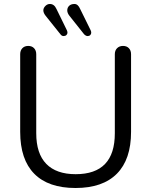

<svg xmlns="http://www.w3.org/2000/svg" viewBox="-20 -942 764 970"><path d="M362.3 -62Q560.5 -62 560.1 -269V-668Q560.1 -687 571.5 -698.5Q583 -710 601.6 -710Q620.1 -710 631.1 -698.5Q642.1 -687 642.1 -668V-275.9Q642.1 -136.7 570.6 -64.5Q499 7.8 361.6 7.8Q224.1 7.8 153.1 -64.2Q82 -136.2 82 -275.9V-668Q82 -687 93 -698.5Q104 -710 122.6 -710Q141.1 -710 152.1 -698.5Q163.1 -687 163.1 -668V-269Q163.1 -166 213.9 -114Q264.6 -62 362.3 -62ZM384.8 -897 438 -789.1Q440.9 -783.2 440.9 -776.6Q440.9 -770 436 -764.9Q431.2 -759.8 422.6 -759.8Q414.1 -759.8 404.8 -769L331.1 -861.8Q319.8 -876 319.8 -889.6Q319.8 -903.3 329.3 -912.6Q338.9 -921.9 356.4 -921.9Q374 -921.9 384.8 -897ZM231.9 -921.9Q253.9 -921.9 265.1 -897L317.9 -789.1Q320.8 -783.2 320.8 -776.6Q320.8 -770 315.4 -764.9Q310.1 -759.8 301 -759.8Q292 -759.8 285.2 -769L210.9 -861.8Q187.5 -891.1 210 -912.6Q219.7 -921.9 231.9 -921.9Z"/></svg>

Font: Nunito-Regular
Style: Regular
Weight: 400
Designer: Vernon Adams
Foundry: newtypography
Version: Version 3.000